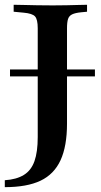

<svg xmlns="http://www.w3.org/2000/svg" viewBox="-33 -591 421 804"><path d="M8.9 -271V-300H364.5V-271ZM125 -201.6V-472.6Q125 -509.7 113.7 -522.2Q102.4 -534.7 66.1 -537.9L24.2 -541.9V-571Q43.5 -571 68.5 -570.2Q93.5 -569.4 122.2 -569Q150.8 -568.5 177.4 -568.5H185.5H196.8Q221 -568.5 246 -569Q271 -569.4 293.5 -570.2Q316.1 -571 331.5 -571V-541.9L306.5 -539.5Q282.3 -537.1 269.4 -531Q256.5 -525 252 -511.7Q247.6 -498.4 247.6 -472.6V-201.6ZM-12.9 192.7V163.7Q36.3 160.5 66.9 141.5Q97.6 122.6 111.3 83.9Q125 45.2 125 -16.9V-201.6H247.6V-73.4Q247.6 21 220.6 79.8Q193.5 138.7 136.7 165.7Q79.8 192.7 -12.9 192.7Z"/></svg>

Font: Playfair 5pt SemiExpanded Light
Style: Bold
Weight: 700
Version: Version 2.203